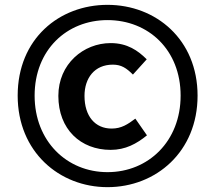

<svg xmlns="http://www.w3.org/2000/svg" viewBox="-20 -763 889 793"><path d="M424 10C624 10 796 -136 796 -368C796 -600 624 -743 424 -743C225 -743 53 -603 53 -368C53 -136 225 10 424 10ZM424 -52C256 -52 123 -180 123 -368C123 -557 256 -680 424 -680C593 -680 726 -557 726 -368C726 -180 593 -52 424 -52ZM437 -144C498 -144 544 -169 587 -204L539 -273C508 -250 482 -232 441 -232C373 -232 329 -283 329 -367C329 -440 370 -496 446 -496C481 -496 502 -482 529 -455L586 -518C550 -554 506 -585 437 -585C325 -585 221 -499 221 -367C221 -229 313 -144 437 -144Z"/></svg>

Font: Spoqa Han Sans Neo Bold
Style: Bold
Weight: 700
Designer: [Spoqa Han Sans Neo] Dong-huui Kim  Younghwa Kang  Yujin Lee  [Noto Sans] Ryoko NISHIZUKA  (kana & ideographs); Paul D. 
Foundry: Spoqa (http://www.spoqa-han-sans.com)
Version: Version 1.000